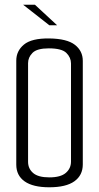

<svg xmlns="http://www.w3.org/2000/svg" viewBox="-20 -791 419 814"><path d="M189 3Q120 3 84.5 -22Q49 -47 49 -93V-534Q49 -575 81.5 -602Q114 -629 189 -628Q264 -627 297.5 -601Q331 -575 331 -533V-94Q331 -48 295.5 -22.5Q260 3 189 3ZM189 -39Q237 -39 259 -58Q281 -77 281 -106V-522Q281 -547 261.5 -566.5Q242 -586 187 -586Q137 -586 118 -567Q99 -548 99 -523V-105Q99 -76 120.5 -57.5Q142 -39 189 -39ZM189 -684 78 -771H128L222 -684Z"/></svg>

Font: Smooch Sans Thin
Style: Regular
Weight: 400
Version: Version 1.010